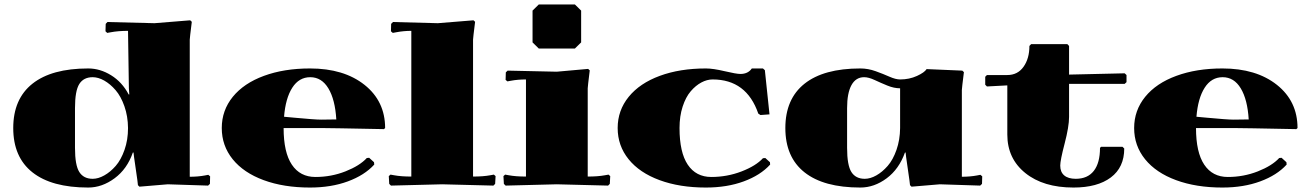

<svg xmlns="http://www.w3.org/2000/svg" viewBox="-20 -840 5919 870"><path d="M560.1 -259.8Q559.6 -313.5 543.7 -358.6Q527.8 -403.8 503.7 -431.6Q479.5 -459.5 452.4 -474.9Q425.3 -490.2 399.9 -490.2Q358.9 -490.2 339.4 -459.5Q319.8 -428.7 319.8 -350.1V-169.9Q319.8 -91.3 339.4 -60.5Q358.9 -29.8 399.9 -29.8Q425.3 -29.8 452.6 -45.2Q480 -60.5 504.2 -88.1Q528.3 -115.7 544.2 -160.9Q560.1 -206.1 560.1 -259.8ZM560.1 -700.2Q515.6 -700.2 481.9 -693.8L465.8 -690.9L458 -698.2L459 -731.9L466.8 -740.2L680.2 -734.9L841.8 -748L849.1 -741.2Q839.8 -667 839.8 -660.2V-39.1Q877 -39.1 908.2 -44.9L923.8 -47.9L932.1 -41L931.2 -6.8L922.9 1L740.2 -4.9L611.8 5.9L605 -1Q605 -8.3 595 -75.7Q585 -143.1 585 -148.9H582Q556.2 -74.2 499.3 -32.2Q442.4 9.8 379.9 9.8Q213.9 9.8 127 -59.1Q40 -127.9 40 -259.8Q40 -391.6 127 -460.7Q213.9 -529.8 379.9 -529.8Q433.6 -529.8 483.4 -499Q533.2 -468.3 563 -412.1H565.9L564 -439.9Z M1503.9 -298.8Q1498.5 -388.7 1468 -439.5Q1437.5 -490.2 1385.7 -490.2Q1335 -490.2 1304.4 -442.6Q1273.9 -395 1267.1 -311Q1272.9 -310.5 1314.9 -306.6Q1356.9 -302.7 1388.7 -300.3Q1420.4 -297.9 1435.1 -297.9Q1470.7 -297.9 1503.9 -298.8ZM1719.7 -254.9Q1475.1 -259.8 1435.1 -259.8H1265.1Q1265.1 -149.4 1302.5 -93.8Q1339.8 -38.1 1409.2 -38.1Q1481 -38.1 1545.4 -63.5Q1609.9 -88.9 1642.1 -124L1652.8 -125L1674.8 -105L1675.8 -94.2Q1631.8 -45.9 1556.2 -18.1Q1480.5 9.8 1384.8 9.8Q1265.6 9.8 1174.8 -23.7Q1084 -57.1 1034.4 -118.4Q984.9 -179.7 984.9 -259.8Q984.9 -339.8 1034.9 -401.4Q1085 -462.9 1176 -496.3Q1267.1 -529.8 1384.8 -529.8Q1538.1 -529.8 1631.6 -455.6Q1725.1 -381.3 1725.1 -259.8Z M1843.8 -700.2Q1809.1 -700.2 1775.4 -693.8L1759.8 -690.9L1751.5 -698.2L1752.4 -731.9L1760.7 -740.2L1963.9 -734.9L2125.5 -748L2132.8 -741.2Q2123.5 -667 2123.5 -660.2V-40Q2170.4 -40 2201.7 -45.9L2217.8 -48.8L2225.6 -42L2223.6 -6.8L2215.8 1L1983.4 -4.9L1751.5 1L1743.7 -6.8L1741.7 -42L1749.5 -48.8L1765.6 -45.9Q1796.9 -40 1843.8 -40Z M2393.1 -792 2421.4 -819.8H2585L2613.3 -792V-647.9L2585 -620.1H2421.4L2393.1 -647.9ZM2363.3 -480Q2326.2 -480 2294.9 -474.1L2279.3 -471.2L2271 -478L2272 -512.2L2280.3 -520L2502.9 -515.1L2645 -527.8L2652.3 -521Q2643.1 -446.8 2643.1 -439.9V-40Q2689.9 -40 2721.2 -45.9L2737.3 -48.8L2745.1 -42L2743.2 -6.8L2735.4 1L2502.9 -4.9L2271 1L2263.2 -6.8L2261.2 -42L2269 -48.8L2285.2 -45.9Q2316.4 -40 2363.3 -40Z M3203.1 -38.1Q3274.9 -38.1 3340.1 -63.2Q3405.3 -88.4 3437 -123L3447.8 -124L3468.8 -105L3469.7 -94.2Q3425.8 -45.9 3350.1 -18.1Q3274.4 9.8 3178.7 9.8Q3059.6 9.8 2968.8 -23.7Q2877.9 -57.1 2828.4 -118.4Q2778.8 -179.7 2778.8 -259.8Q2778.8 -339.8 2828.9 -401.4Q2878.9 -462.9 2969.7 -496.3Q3060.5 -529.8 3178.7 -529.8Q3211.4 -529.8 3263.9 -517.3Q3316.4 -504.9 3335 -504.9Q3369.6 -504.9 3386.7 -529.8H3437L3445.8 -522L3466.8 -321.8L3425.8 -318.8L3416 -325.2Q3362.8 -480 3209 -480Q3183.6 -480 3158 -466.3Q3132.3 -452.6 3109.9 -426.5Q3087.4 -400.4 3073.2 -356.9Q3059.1 -313.5 3059.1 -259.8Q3059.1 -149.4 3096.4 -93.8Q3133.8 -38.1 3203.1 -38.1Z M4338.4 -39.1Q4375.5 -39.1 4406.7 -44.9L4422.4 -47.9L4430.7 -41L4429.7 -6.8L4421.4 1L4238.8 -4.9L4110.4 5.9L4103.5 -1Q4103.5 -6.8 4093.5 -74.7Q4083.5 -142.6 4083.5 -148.9H4080.6Q4053.7 -73.7 3997.6 -32Q3941.4 9.8 3878.4 9.8Q3712.4 9.8 3625.5 -59.1Q3538.6 -127.9 3538.6 -259.8Q3538.6 -391.6 3625.5 -460.7Q3712.4 -529.8 3878.4 -529.8Q3913.6 -529.8 3948 -517.3Q3982.4 -504.9 4010.5 -492.4Q4038.6 -480 4058.6 -480Q4100.1 -480 4134.8 -495.8Q4169.4 -511.7 4178.7 -526.9L4340.3 -520L4347.7 -513.2Q4338.4 -439 4338.4 -432.1ZM4058.6 -439.9Q4030.8 -439.9 4000.5 -452.4Q3970.2 -464.8 3943.1 -477.5Q3916 -490.2 3895.5 -490.2Q3857.9 -490.2 3838.1 -454.1Q3818.4 -418 3818.4 -350.1V-169.9Q3818.4 -91.3 3837.9 -60.5Q3857.4 -29.8 3898.4 -29.8Q3923.8 -29.8 3950.9 -45.2Q3978 -60.5 4002.2 -88.1Q4026.4 -115.7 4042.2 -160.9Q4058.1 -206.1 4058.6 -259.8Z M4544.4 -453.1 4452.1 -448.2 4444.3 -456.1V-492.2L4452.1 -500H4544.4Q4591.3 -500 4617.9 -537.4Q4644.5 -574.7 4644.5 -631.8L4652.3 -640.1H4816.4L4824.2 -631.8V-502L5076.2 -507.8L5084.5 -500V-467.8L5076.2 -460H4824.2V-310.1Q4824.2 -266.6 4804.2 -189.9Q4784.2 -113.3 4784.2 -89.8Q4784.2 -60.5 4802.2 -45.2Q4820.3 -29.8 4854.5 -29.8Q4908.2 -29.8 4936.3 -65.7Q4964.4 -101.6 4964.4 -169.9L4969.2 -174.8H5066.4L5074.2 -167Q5074.2 -81.5 5013.4 -35.9Q4952.6 9.8 4844.2 9.8Q4707.5 9.8 4626 -55.9Q4544.4 -121.6 4544.4 -230Z M5638.2 -298.8Q5632.8 -388.7 5602.3 -439.5Q5571.8 -490.2 5520 -490.2Q5469.2 -490.2 5438.7 -442.6Q5408.2 -395 5401.4 -311Q5407.2 -310.5 5449.2 -306.6Q5491.2 -302.7 5522.9 -300.3Q5554.7 -297.9 5569.3 -297.9Q5605 -297.9 5638.2 -298.8ZM5854 -254.9Q5609.4 -259.8 5569.3 -259.8H5399.4Q5399.4 -149.4 5436.8 -93.8Q5474.1 -38.1 5543.5 -38.1Q5615.2 -38.1 5679.7 -63.5Q5744.1 -88.9 5776.4 -124L5787.1 -125L5809.1 -105L5810.1 -94.2Q5766.1 -45.9 5690.4 -18.1Q5614.7 9.8 5519 9.8Q5399.9 9.8 5309.1 -23.7Q5218.3 -57.1 5168.7 -118.4Q5119.1 -179.7 5119.1 -259.8Q5119.1 -339.8 5169.2 -401.4Q5219.2 -462.9 5310.3 -496.3Q5401.4 -529.8 5519 -529.8Q5672.4 -529.8 5765.9 -455.6Q5859.4 -381.3 5859.4 -259.8Z"/></svg>

Font: Yokawerad
Style: Regular
Weight: 500
Designer: gluk
Foundry: gluk
Version: Version 0.79